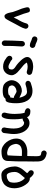

<svg xmlns="http://www.w3.org/2000/svg" viewBox="1039 -1701 707 2825"><g transform="rotate(90 1392.5 -288.5)"><path d="M230.5 -2.9 220.7 -1H217.8Q200.2 -1 189.5 -17.6Q178.7 -34.2 171.9 -55.2Q165 -76.2 162.1 -95.7Q159.2 -115.2 157.2 -121.1Q145.5 -159.2 132.3 -191.9Q119.1 -224.6 106.4 -256.8L94.7 -297.9Q89.8 -314.5 88.4 -323.7Q86.9 -333 86.9 -337.9Q86.9 -359.4 101.1 -367.2Q115.2 -375 129.9 -375Q142.6 -375 149.4 -370.6Q156.2 -366.2 160.6 -356Q165 -345.7 169.4 -328.6Q173.8 -311.5 181.6 -285.2Q195.3 -249 209 -212.4Q222.7 -175.8 236.3 -136.7L244.1 -152.3Q251 -161.1 260.7 -185.5Q283.2 -221.7 299.8 -256.3Q316.4 -291 323.2 -319.3Q327.1 -336.9 339.4 -345.2Q351.6 -353.5 362.3 -353.5Q377.9 -353.5 390.6 -342.8Q403.3 -332 403.3 -309.6Q391.6 -265.6 372.1 -231.9Q352.5 -198.2 335 -164.1L293.9 -85.9Q280.3 -60.5 268.6 -40Q256.8 -19.5 245.1 -8.8Z M584 -264.6Q588.9 -287.1 601.6 -294.4Q614.3 -301.8 630.9 -301.8Q644.5 -299.8 654.3 -287.1Q664.1 -274.4 664.1 -255.9Q662.1 -217.8 660.2 -188Q658.2 -158.2 657.2 -129.9Q656.2 -101.6 655.8 -70.8Q655.3 -40 655.3 0Q655.3 16.6 642.6 27.8Q629.9 39.1 616.2 39.1Q602.5 39.1 589.8 29.3Q577.1 19.5 575.2 -1Q575.2 -78.1 578.1 -132.8ZM542 -407.2Q530.3 -412.1 522.9 -422.4Q515.6 -432.6 515.6 -443.4Q515.6 -458 525.9 -471.7Q536.1 -485.4 558.6 -485.4Q586.9 -480.5 608.4 -468.8Q629.9 -457 652.3 -454.1Q669.9 -449.2 677.7 -437Q685.5 -424.8 685.5 -413.1Q685.5 -399.4 675.3 -386.7Q665 -374 648.4 -374Q633.8 -374 620.6 -377.9Q607.4 -381.8 594.7 -387.7Q582 -393.6 569.3 -398.9Q556.6 -404.3 542 -407.2Z M1050.8 -407.2Q1066.4 -402.3 1074.2 -390.6Q1082 -378.9 1082 -367.2Q1082 -350.6 1070.3 -339.4Q1058.6 -328.1 1042 -328.1Q1037.1 -328.1 1034.2 -329.1Q1013.7 -335 996.1 -338.4Q978.5 -341.8 961.9 -341.8Q947.3 -341.8 932.6 -338.9Q918 -335.9 901.4 -331.1L900.4 -330.1Q915 -301.8 940.4 -280.3Q965.8 -258.8 993.2 -236.8Q1020.5 -214.8 1045.4 -190.4Q1070.3 -166 1082 -133.8Q1086.9 -121.1 1086.9 -107.4Q1086.9 -86.9 1079.1 -64.5Q1071.3 -42 1056.2 -23.4Q1041 -4.9 1017.6 7.3Q994.1 19.5 961.9 19.5Q925.8 19.5 896 8.3Q866.2 -2.9 843.8 -21.5L825.2 -33.2L816.4 -42Q801.8 -54.7 800.8 -73.2V-79.1Q803.7 -97.7 814 -106Q824.2 -114.3 838.9 -116.2Q858.4 -116.2 875 -95.7L898.4 -83Q912.1 -75.2 929.2 -67.4Q946.3 -59.6 962.9 -59.6Q976.6 -59.6 989.3 -67.4L995.1 -72.3Q998 -81.1 1000.5 -89.8Q1002.9 -98.6 1002.9 -106.4Q1002.9 -121.1 996.6 -131.3Q990.2 -141.6 980 -149.9Q969.7 -158.2 958 -165.5Q946.3 -172.9 934.6 -181.6Q923.8 -189.5 904.8 -206.5Q885.7 -223.6 866.2 -245.1Q846.7 -266.6 832.5 -290.5Q818.4 -314.5 818.4 -335Q818.4 -359.4 833 -376.5Q847.7 -393.6 869.1 -403.8Q890.6 -414.1 914.1 -418.5Q937.5 -422.9 954.1 -422.9Q981.4 -422.9 1003.4 -418.9Q1025.4 -415 1050.8 -407.2Z M1421.9 -136.7 1415 -137.7Q1400.4 -140.6 1388.2 -147.5Q1376 -154.3 1364.3 -161.1Q1352.5 -168 1341.8 -173.3Q1331.1 -178.7 1320.3 -178.7Q1286.1 -174.8 1261.2 -155.3Q1236.3 -135.7 1236.3 -108.4Q1236.3 -100.6 1240.2 -91.8Q1244.1 -83 1252.9 -69.3Q1278.3 -53.7 1308.6 -53.7Q1343.8 -53.7 1370.1 -60.5L1382.8 -73.2Q1392.6 -85.9 1409.2 -85.9H1414.1Q1415 -93.8 1416 -101.6Q1417 -109.4 1418.9 -117.2ZM1436.5 -18.6 1414.1 2.9Q1401.4 14.6 1373.5 20Q1345.7 25.4 1315.4 25.4Q1274.4 25.4 1245.6 16.6Q1216.8 7.8 1195.3 -17.6Q1160.2 -64.5 1160.2 -105.5Q1160.2 -132.8 1171.4 -159.7Q1182.6 -186.5 1203.1 -208Q1223.6 -229.5 1253.4 -243.2Q1283.2 -256.8 1320.3 -256.8Q1335.9 -254.9 1350.6 -250Q1365.2 -245.1 1377.9 -239.3Q1390.6 -233.4 1400.9 -228Q1411.1 -222.7 1417 -219.7L1411.1 -246.1Q1406.2 -261.7 1399.4 -276.9Q1392.6 -292 1382.8 -306.6L1363.3 -324.2Q1355.5 -326.2 1348.6 -329.6Q1341.8 -333 1331.1 -333Q1302.7 -331.1 1275.4 -325.7Q1248 -320.3 1220.7 -310.5Q1217.8 -309.6 1211.9 -309.6Q1191.4 -309.6 1180.2 -321.3Q1168.9 -333 1168.9 -346.7Q1168.9 -358.4 1174.8 -367.7Q1180.7 -377 1197.3 -386.7Q1222.7 -394.5 1253.4 -403.8Q1284.2 -413.1 1315.4 -413.1Q1369.1 -413.1 1404.8 -391.6Q1440.4 -370.1 1461.4 -335.4Q1482.4 -300.8 1490.7 -258.8Q1499 -216.8 1499 -175.8Q1499 -151.4 1497.6 -123.5Q1496.1 -95.7 1490.7 -71.8Q1485.4 -47.9 1475.6 -32.2Q1465.8 -16.6 1449.2 -16.6Q1445.3 -16.6 1441.4 -17.1Q1437.5 -17.6 1436.5 -18.6Z M1597.7 -379.9Q1601.6 -380.9 1606.4 -380.9Q1611.3 -380.9 1618.2 -381.8H1619.1Q1654.3 -381.8 1673.3 -370.6Q1692.4 -359.4 1706.1 -333Q1725.6 -352.5 1746.1 -360.8Q1766.6 -369.1 1789.1 -369.1Q1827.1 -369.1 1857.4 -350.1Q1887.7 -331.1 1908.7 -299.8Q1929.7 -268.6 1940.9 -227.1Q1952.1 -185.5 1952.1 -141.6Q1952.1 -100.6 1945.8 -61.5Q1939.5 -22.5 1936.5 12.7Q1925.8 38.1 1899.4 43.9H1895.5Q1881.8 42 1868.7 33.2Q1855.5 24.4 1855.5 2L1856.4 -7.8Q1857.4 -12.7 1858.4 -16.1Q1859.4 -19.5 1860.4 -22.5L1866.2 -65.4Q1868.2 -83 1869.6 -100.6Q1871.1 -118.2 1871.1 -136.7Q1871.1 -156.2 1867.7 -182.6Q1864.3 -209 1854.5 -232.9Q1844.7 -256.8 1827.1 -273.4Q1809.6 -290 1781.2 -290Q1770.5 -284.2 1756.8 -276.4Q1743.2 -268.6 1731.4 -268.6H1727.5Q1724.6 -268.6 1724.6 -266.6Q1724.6 -265.6 1725.1 -265.6Q1725.6 -265.6 1725.6 -264.6Q1730.5 -236.3 1732.9 -206.1Q1735.4 -175.8 1735.4 -144.5Q1735.4 -120.1 1733.9 -88.4Q1732.4 -56.6 1726.6 -27.8Q1720.7 1 1709.5 21Q1698.2 41 1677.7 41Q1663.1 41 1649.9 31.2Q1636.7 21.5 1636.7 -1Q1636.7 -6.8 1637.7 -9.8Q1656.2 -74.2 1656.2 -153.3Q1656.2 -236.3 1640.6 -293L1637.7 -296.9Q1627.9 -297.9 1616.7 -300.8Q1605.5 -303.7 1595.7 -309.1Q1585.9 -314.5 1579.1 -322.8Q1572.3 -331.1 1572.3 -343.8Q1572.3 -368.2 1597.7 -379.9Z M2220.7 -543.9Q2208 -549.8 2201.2 -561Q2194.3 -572.3 2194.3 -583Q2194.3 -596.7 2205.1 -609.4Q2215.8 -622.1 2237.3 -622.1Q2284.2 -613.3 2308.6 -596.2Q2333 -579.1 2343.8 -554.2Q2354.5 -529.3 2355.5 -497.1Q2356.4 -464.8 2356.4 -426.8Q2356.4 -390.6 2355.5 -355.5Q2354.5 -320.3 2354.5 -283.2V-203.1Q2354.5 -184.6 2353.5 -163.6Q2352.5 -142.6 2351.6 -122.1Q2350.6 -101.6 2349.6 -83Q2348.6 -64.5 2348.6 -51.8Q2348.6 -4.9 2317.9 19Q2287.1 43 2208 43Q2166 43 2131.3 22.5Q2096.7 2 2071.8 -29.8Q2046.9 -61.5 2032.7 -99.1Q2018.6 -136.7 2018.6 -171.9Q2018.6 -219.7 2038.1 -252Q2057.6 -284.2 2086.9 -302.7Q2116.2 -321.3 2148.9 -329.1Q2181.6 -336.9 2208 -336.9Q2224.6 -336.9 2241.2 -336.4Q2257.8 -335.9 2275.4 -335.9Q2276.4 -368.2 2277.3 -404.8Q2278.3 -441.4 2278.3 -476.6Q2278.3 -492.2 2275.9 -505.9Q2273.4 -519.5 2265.6 -532.2Q2254.9 -538.1 2245.1 -539.6Q2235.4 -541 2220.7 -543.9ZM2274.4 -253.9Q2275.4 -255.9 2275.4 -255.9Q2274.4 -256.8 2274.4 -256.8Q2251 -256.8 2225.1 -257.8Q2199.2 -258.8 2175.3 -254.4Q2151.4 -250 2132.3 -237.8Q2113.3 -225.6 2103.5 -200.2Q2101.6 -194.3 2100.1 -186.5Q2098.6 -178.7 2096.7 -171.9Q2104.5 -107.4 2135.7 -77.1Q2167 -46.9 2231.4 -39.1Q2241.2 -42 2250.5 -43.9Q2259.8 -45.9 2265.6 -46.9Q2267.6 -91.8 2271 -137.7Q2274.4 -183.6 2274.4 -232.4Z M2498 -361.3Q2484.4 -377 2484.4 -391.6Q2484.4 -408.2 2494.6 -419.9Q2504.9 -431.6 2521.5 -431.6Q2534.2 -431.6 2546.9 -424.3Q2559.6 -417 2570.3 -406.7Q2581.1 -396.5 2588.9 -386.7Q2596.7 -377 2598.6 -373Q2600.6 -374 2607.4 -374Q2626 -374 2643.1 -364.7Q2660.2 -355.5 2674.3 -340.8Q2688.5 -326.2 2699.2 -309.6Q2710 -293 2717.8 -278.3Q2725.6 -263.7 2731.9 -246.6Q2738.3 -229.5 2742.2 -211.9Q2746.1 -194.3 2748 -177.7Q2750 -161.1 2750 -147.5Q2750 -107.4 2739.7 -72.8Q2729.5 -38.1 2706.5 -11.7Q2683.6 14.6 2646.5 29.8Q2609.4 44.9 2555.7 44.9Q2516.6 44.9 2491.7 21.5Q2466.8 -2 2453.1 -33.7Q2439.5 -65.4 2434.1 -98.6Q2428.7 -131.8 2428.7 -152.3Q2428.7 -171.9 2433.6 -190.4Q2438.5 -209 2446.3 -225.1Q2454.1 -241.2 2462.4 -253.9Q2470.7 -266.6 2478.5 -275.4L2527.3 -333Q2526.4 -336.9 2521 -342.3Q2515.6 -347.7 2510.7 -352.5ZM2596.7 -298.8 2592.8 -293Q2581.1 -278.3 2566.9 -262.7Q2552.7 -247.1 2540 -230.5Q2527.3 -213.9 2518.6 -194.3Q2509.8 -174.8 2509.8 -151.4Q2509.8 -129.9 2513.2 -108.9Q2516.6 -87.9 2522.9 -71.3Q2529.3 -54.7 2539.1 -44.4Q2548.8 -34.2 2561.5 -34.2Q2572.3 -34.2 2583.5 -36.1Q2594.7 -38.1 2603.5 -40L2638.7 -57.6Q2641.6 -61.5 2648.4 -67.9Q2655.3 -74.2 2659.2 -81.1Q2668 -113.3 2668 -144.5Q2668 -185.5 2654.3 -223.1Q2640.6 -260.7 2612.3 -292L2600.6 -297.9H2599.6Q2597.7 -297.9 2596.7 -298.8Z"/></g></svg>

Font: Single Day
Style: Regular
Weight: 400
Designer: DXKorea
Foundry: DXKorea
Version: Version 1.00